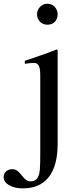

<svg xmlns="http://www.w3.org/2000/svg" viewBox="-99 -782 430 1045"><path d="M214.8 0Q214.8 120.1 166.5 181.6Q118.2 243.2 25.4 243.2Q-19.5 243.2 -49.3 226.1Q-79.1 209 -79.1 181.6Q-79.1 163.1 -65.4 150.9Q-51.8 138.7 -32.2 138.7Q-18.6 138.7 -6.3 146.5Q5.9 154.3 20.5 173.8Q34.2 191.4 44.4 198.2Q54.7 205.1 67.4 205.1Q93.8 205.1 105.5 185.5Q110.4 177.7 113.3 167.5Q116.2 157.2 117.7 142.1Q119.1 127 119.6 105Q120.1 83 120.1 50.8V-372.1Q120.1 -408.2 112.3 -423.8Q104.5 -439.5 85.9 -439.5Q77.1 -439.5 65.9 -438.5Q54.7 -437.5 41 -435.5L36.1 -434.6V-451.2Q60.5 -459 81.1 -466.3Q101.6 -473.6 122.1 -480.5Q142.6 -487.3 163.6 -495.1Q184.6 -502.9 209 -512.7L214.8 -509.8ZM159.2 -761.7Q182.6 -761.7 198.7 -744.6Q214.8 -727.5 214.8 -704.1Q214.8 -679.7 199.7 -663.6Q184.6 -647.5 159.2 -647.5Q134.8 -647.5 118.7 -663.6Q102.5 -679.7 102.5 -704.1Q102.5 -727.5 119.1 -744.6Q135.7 -761.7 159.2 -761.7Z"/></svg>

Font: Jomolhari
Style: Regular
Weight: 400
Designer: Christopher J. Fynn
Foundry: Christopher  J.  Fynn (Karma Drubgy¸ Tenzin).
Version: Version 1.000